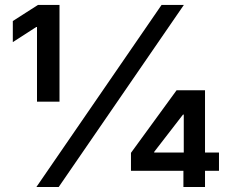

<svg xmlns="http://www.w3.org/2000/svg" viewBox="-20 -747 921 767"><path d="M503.2 -64.6V-136.4L685.4 -386.4H799V-137.8H854.8V-64.6H799V0H712.7V-64.6ZM125.4 0 625.4 -727.3H714.5L214.5 0ZM131.7 -727.3H217.7V-340.9H127.8V-639.2H125L31.2 -578.8V-663ZM595.9 -140.3V-137.8H714.1V-289.1H710.9Z"/></svg>

Font: Inter P Semi Bold
Style: Regular
Weight: 600
Designer: Rasmus Andersson
Foundry: rsms
Version: Version 3.018;git-588b23468